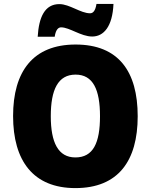

<svg xmlns="http://www.w3.org/2000/svg" viewBox="-20 -1046 772 983"><path d="M173 -858H260C266 -898 281 -906 293 -906C336 -906 395 -859 452 -859C511 -859 556 -910 561 -1026H474C468 -988 455 -978 441 -978C393 -978 336 -1025 284 -1025C209 -1025 179 -958 173 -858ZM685 -451C685 -680 587 -818 367 -818C149 -818 47 -680 47 -452C47 -223 150 -83 366 -83C586 -83 685 -223 685 -451ZM240 -451C240 -587 277 -664 367 -664C456 -664 492 -588 492 -451C492 -314 457 -240 366 -240C278 -240 240 -316 240 -451Z"/></svg>

Font: Noto Sans Kannada UI SemiCondensed Black
Style: Regular
Weight: 900
Width: 4
Designer: Jelle Bosma - Monotype Design Team
Foundry: Monotype Imaging Inc.
Version: Version 2.005